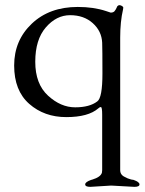

<svg xmlns="http://www.w3.org/2000/svg" viewBox="-20 -441 562 746"><path d="M502 285 412 280 331 285Q311 285 311 275.5Q311 266 334 258Q335 258 338 257Q371 247 376 230Q377 225 377 220V5Q377 -25 372 -25Q367 -25 362 -20Q323 14 237.5 14Q152 14 93.5 -37.5Q35 -89 35 -186.5Q35 -284 103.5 -349Q172 -414 282 -414Q344 -414 392 -398L410 -392Q420 -392 425 -397.5Q430 -403 436 -417Q440 -421 444 -421Q448 -421 453.5 -418Q459 -415 459 -411L458 -404Q447 -357 447 -295V220Q447 239 466 247L476 252Q492 258 499 258Q522 266 522 275.5Q522 285 502 285ZM377 -275Q375 -320 340.5 -351Q306 -382 252.5 -382Q199 -382 158 -334.5Q117 -287 117 -201Q117 -115 166.5 -69.5Q216 -24 272 -24Q328 -24 358 -47Q378 -61 378 -155.5Q378 -250 377 -275Z"/></svg>

Font: EB Garamond
Style: Regular
Weight: 400
Version: Version 0.012